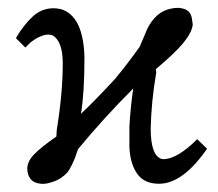

<svg xmlns="http://www.w3.org/2000/svg" viewBox="-20 -451 549 484"><path d="M20 -355Q40 -388.7 62.5 -409.4Q85 -430.2 115.2 -430.2Q121.1 -430.2 132.8 -428.2Q189.9 -411.6 192.9 -307.1Q192.9 -216.8 184.1 -164.1Q218.3 -196.3 270 -252Q305.2 -294.9 332 -333Q347.7 -369.1 350.1 -376Q372.1 -421.9 411.1 -429.2Q418 -431.2 430.2 -431.2Q448.2 -429.7 456.1 -421.4Q463.9 -413.1 464.8 -396Q465.8 -393.1 465.8 -388.2Q463.4 -368.7 441.9 -342.5Q420.4 -316.4 373 -276.9Q373 -272 374 -269Q361.3 -194.8 359.9 -127Q359.9 -60.1 386.2 -50.8Q388.2 -49.8 394 -49.8Q428.7 -51.8 477.1 -100.1L502 -76.2Q440.9 12.2 380.9 12.2Q342.8 12.2 325.2 -13.9Q307.6 -40 306.2 -81.1V-131.8Q309.1 -182.6 315.9 -228Q241.7 -153.8 176.8 -75.2Q171.9 -60.5 169.2 -53.5Q166.5 -46.4 160.6 -34.2Q154.8 -22 148.9 -15.4Q143.1 -8.8 133.3 -2.2Q123.5 4.4 111.8 7.8Q94.7 13.7 83 12.2Q65.4 10.7 57.1 0.2Q48.8 -10.3 48.8 -25.9Q48.8 -43.9 65.9 -61.8Q83 -79.6 122.1 -106.9Q122.6 -109.4 122.6 -114.7Q122.6 -120.1 123 -123Q138.2 -216.3 138.2 -291Q138.2 -346.7 112.8 -361.8Q102.1 -365.2 92.8 -362.8Q75.7 -358.9 57.1 -344.2L43.9 -331.1Z"/></svg>

Font: Common Serif Medium
Style: Regular
Weight: 500
Designer: Philipp H. Poll, Khaled Hosny
Foundry: Stefan Peev, Context Ltd.
Version: Version 1.026